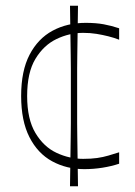

<svg xmlns="http://www.w3.org/2000/svg" viewBox="-20 -576 473 672"><path d="M275 16Q213 16 162.5 -11.5Q112 -39 83 -96Q54 -153 54 -240Q54 -328 83.5 -384.5Q113 -441 164 -468.5Q215 -496 280 -496Q316 -496 343 -491Q370 -486 397 -477V-437Q379 -444 359 -449Q339 -454 317.5 -457.5Q296 -461 271 -461Q223 -461 178 -439.5Q133 -418 104 -370Q75 -322 75 -240Q75 -159 104 -110.5Q133 -62 178 -41Q223 -20 271 -20Q299 -20 320 -23Q341 -26 359.5 -31.5Q378 -37 397 -43V-3Q370 6 338.5 11Q307 16 275 16ZM225 76Q226 12 226.5 -29Q227 -70 227.5 -97Q228 -124 228 -144.5Q228 -165 228 -187Q228 -209 228 -240Q228 -271 228 -293Q228 -315 228 -335.5Q228 -356 227.5 -383Q227 -410 226.5 -451Q226 -492 225 -556H253Q252 -492 251.5 -451Q251 -410 250.5 -383Q250 -356 250 -335.5Q250 -315 250 -293Q250 -271 250 -240Q250 -209 250 -187Q250 -165 250 -144.5Q250 -124 250.5 -97Q251 -70 251.5 -29Q252 12 253 76Z"/></svg>

Font: Ojuju ExtraLight
Style: Regular
Weight: 200
Designer: Chisaokwu Joboson, Mirko Velimirovic
Foundry: Udi Foundry
Version: Version 1.000